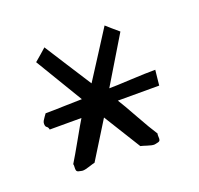

<svg xmlns="http://www.w3.org/2000/svg" viewBox="-66 -534 455 439"><g transform="rotate(-20 161.0 -314.5)"><path d="M28.3 -281.2Q27.3 -287.1 23.9 -289.1Q20.5 -291 20.5 -297.9Q20.5 -301.8 22.5 -305.2Q24.4 -308.6 27.3 -312.5Q30.3 -316.4 32.2 -319.3Q49.8 -319.3 79.1 -320.3Q108.4 -321.3 121.1 -321.3L51.8 -436.5Q69.3 -451.2 81.1 -461.9Q91.8 -445.3 116.7 -406.2Q141.6 -367.2 154.3 -347.7Q167 -367.2 191.9 -406.2Q216.8 -445.3 227.5 -461.9Q239.3 -451.2 256.8 -436.5L188.5 -323.2Q204.1 -323.2 241.7 -325.2Q279.3 -327.1 301.8 -327.1Q300.8 -320.3 299.8 -308.6Q298.8 -296.9 297.9 -290H197.3Q206.1 -276.4 225.6 -241.2Q245.1 -206.1 256.8 -188.5Q255.9 -185.5 256.3 -180.7Q256.8 -175.8 255.9 -172.9Q254.9 -169.9 251 -168.9Q243.2 -167 241.2 -167Q235.4 -167 225.1 -170.4Q214.8 -173.8 210 -174.8L154.3 -264.6L98.6 -174.8Q93.8 -173.8 83.5 -170.4Q73.2 -167 67.4 -167Q65.4 -167 57.6 -168.9Q53.7 -169.9 52.7 -172.9Q51.8 -175.8 52.2 -180.7Q52.7 -185.5 51.8 -188.5Q61.5 -204.1 79.6 -236.3Q97.7 -268.6 105.5 -281.2Z"/></g></svg>

Font: Shelly2023
Style: Regular
Weight: 400
Version: Version 0.2